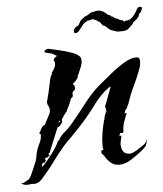

<svg xmlns="http://www.w3.org/2000/svg" viewBox="-79 -580 531 626"><g transform="rotate(-5 187.0 -267.0)"><path d="M-20 6Q-21 5 -23 5Q-24 4 -27 4Q-28 3 -30 2Q-32 1 -34 -1H-27Q-25 -2 -22.5 -3Q-20 -4 -19 -5Q-13 -9 -10 -10Q-5 -13 0.5 -24.5Q6 -36 11.5 -49.5Q17 -63 20 -70L23 -82Q23 -87 25 -93Q27 -104 31.5 -114Q36 -124 41 -135Q41 -135 43 -144Q43 -152 44 -154Q43 -154 43 -155H41Q40 -155 39 -156Q39 -157 40 -158V-159L48 -174Q52 -182 60 -184Q63 -192 71.5 -207Q80 -222 80 -228Q80 -236 77 -243Q73 -248 73 -257Q73 -259 73.5 -261Q74 -263 75 -265Q76 -267 76 -269.5Q76 -272 77 -274Q78 -276 80 -285Q82 -294 84 -303.5Q86 -313 87 -316Q90 -339 98 -348L96 -350Q101 -356 105.5 -364Q110 -372 110 -380Q110 -384 109 -386Q107 -388 107 -391Q107 -396 111 -399Q115 -402 118 -404V-405Q112 -407 110 -409Q107 -412 103 -412V-416Q103 -417 102.5 -415.5Q102 -414 101 -414Q102 -414 101 -413L98 -414Q96 -415 94.5 -415Q93 -415 91 -416Q89 -416 87 -416.5Q85 -417 83 -418Q79 -419 79 -423Q79 -425 84 -427.5Q89 -430 91 -430Q106 -427 127.5 -422Q149 -417 168.5 -410Q188 -403 194 -394Q196 -391 196.5 -387.5Q197 -384 197 -381Q197 -372 192 -360L183 -339Q180 -335 180 -331Q180 -327 173.5 -319.5Q167 -312 162 -310Q163 -309 163 -308.5Q163 -308 163 -308Q163 -306 164 -305Q168 -305 166 -302Q168 -300 168 -296Q168 -293 166.5 -289.5Q165 -286 161 -285Q160 -284 160 -283Q158 -279 158 -276V-275H159Q159 -264 152 -263Q150 -255 145 -244Q138 -231 135 -224V-223Q135 -220 133 -220L131 -218Q130 -215 126 -211Q125 -209 123.5 -207.5Q122 -206 121 -204Q119 -201 117 -198Q115 -195 117 -190H116V-189Q116 -186 115 -186Q113 -182 109.5 -178Q106 -174 100 -172L68 -94Q67 -90 62 -88L68 -82H60L64 -78H59L58 -77H56Q55 -76 51 -76V-70L53 -69L49 -62L48 -61H45Q41 -59 41 -59Q39 -57 39 -55Q39 -49 40 -48Q44 -52 53.5 -63Q63 -74 73 -87.5Q83 -101 90 -112.5Q97 -124 96 -127Q101 -127 105 -137Q108 -140 110 -143Q111 -145 114 -148Q134 -164 150 -183.5Q166 -203 182 -223Q197 -243 214 -263Q231 -283 254 -302Q271 -316 292.5 -333.5Q314 -351 336 -364Q358 -377 375 -377Q387 -377 387 -364Q387 -359 386 -352.5Q385 -346 383 -341Q377 -324 369 -306Q361 -288 353 -271Q346 -256 342 -243Q337 -227 330 -214Q328 -211 326.5 -209.5Q325 -208 324 -207Q324 -206 323.5 -203.5Q323 -201 322 -198L329 -199Q322 -183 317.5 -169.5Q313 -156 313 -141Q313 -138 311 -136V-135Q306 -135 305 -136Q303 -136 301 -134Q300 -133 300 -130Q299 -129 299 -127.5Q299 -126 298 -125L305 -128Q304 -119 302 -112Q301 -108 300.5 -105Q300 -102 300 -98Q300 -84 306.5 -75Q313 -66 328 -66Q331 -66 332 -67H335Q339 -69 346 -72.5Q353 -76 360 -81Q368 -86 375 -91Q382 -96 388 -110Q384 -92 381.5 -87.5Q379 -83 365 -71Q351 -60 330.5 -46.5Q310 -33 290 -33Q273 -33 261.5 -43.5Q250 -54 243 -67L239 -71Q235 -75 235 -79Q235 -81 236 -82V-84L242 -86L243 -87Q242 -89 241.5 -91Q241 -93 241 -95V-102Q241 -122 244.5 -142Q248 -162 253 -182H254Q256 -199 263 -210L265 -213H260L263 -217L260 -226Q262 -230 267.5 -244.5Q273 -259 278 -273Q283 -287 284 -289Q280 -289 277 -286Q250 -266 230 -239Q220 -225 209.5 -212Q199 -199 188 -186Q166 -161 141 -136Q128 -124 117 -111.5Q106 -99 95 -85L65 -45Q50 -26 33 -7Q21 5 9 5Q3 4 -3.5 5Q-10 6 -17 6ZM105 -185Q107 -190 111 -190L108 -194Q107 -192 106 -189.5Q105 -187 104 -185ZM339 -466Q337 -466 328.5 -466Q320 -466 318 -467Q313 -469 305 -471.5Q297 -474 289 -482Q289 -484 286 -485Q283 -486 284 -487L277 -490Q273 -490 275.5 -495Q278 -500 274 -493L271 -496Q270 -497 270.5 -497.5Q271 -498 271 -498L268 -501V-500Q267 -500 267.5 -501.5Q268 -503 264 -503L260 -506Q260 -506 259 -507V-508H258V-509L257 -507Q257 -509 255 -509L249 -512Q249 -512 248.5 -512.5Q248 -513 247 -513H244Q243 -513 240.5 -513Q238 -513 238 -511Q238 -510 236 -512Q235 -510 230.5 -510Q226 -510 225 -508Q217 -505 210.5 -496.5Q204 -488 196 -478Q191 -473 186 -473Q180 -473 180 -479Q180 -483 183 -487Q188 -494 195 -496Q196 -496 199 -501Q202 -506 205 -512Q207 -514 214.5 -520Q222 -526 224 -525L236 -532Q238 -535 245.5 -536.5Q253 -538 255 -538Q255 -539 259 -539.5Q263 -540 263 -539Q265 -540 268 -539.5Q271 -539 272 -539L274 -537Q276 -539 276 -536L278 -537Q279 -537 279 -535V-536Q281 -534 282 -534V-535Q288 -529 291 -528Q291 -528 292 -527Q293 -526 292 -525Q293 -525 293 -525.5Q293 -526 293 -526Q294 -523 297 -523Q300 -523 305 -519Q307 -518 307 -515L308 -516Q309 -516 308 -516.5Q307 -517 308 -517Q311 -516 314 -513.5Q317 -511 320 -509H321Q324 -509 326.5 -507Q329 -505 330 -505L336 -502Q337 -502 337.5 -501.5Q338 -501 338 -501L340 -502Q341 -502 340.5 -501.5Q340 -501 341 -501V-502Q342 -502 344 -499Q346 -496 347 -497Q349 -497 349 -497Q351 -500 355 -499.5Q359 -499 360 -500Q368 -502 376 -510.5Q384 -519 389 -529Q391 -532 393 -536Q395 -540 399 -539Q401 -540 403 -540Q408 -540 408 -535Q408 -532 402 -521Q398 -520 396.5 -514.5Q395 -509 393 -507Q391 -503 380 -495Q377 -494 373.5 -487.5Q370 -481 368 -482Q365 -478 358 -472Q351 -466 339 -466Z"/></g></svg>

Font: Water Brush
Style: Regular
Weight: 400
Designer: Robert E. Leuschke
Foundry: Robert E. Leuschke
Version: Version 1.010; ttfautohint (v1.8.4.7-5d5b)